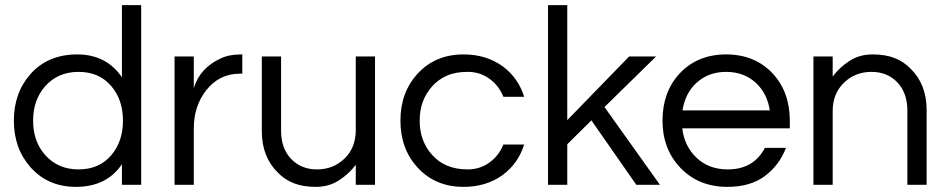

<svg xmlns="http://www.w3.org/2000/svg" viewBox="-20 -720 3690 748"><path d="M455 -80Q395 8 276 8Q168 8 100 -67Q34 -141 34 -250Q34 -359 100 -433Q168 -508 281 -508Q394 -508 455 -419V-700H530V0H455ZM286 -60Q367 -60 414 -116Q459 -169 459 -250Q459 -331 414 -384Q367 -440 286 -440Q206 -440 156 -384Q109 -331 109 -250Q109 -169 156 -116Q206 -60 286 -60Z M924 -508V-433H915Q834 -433 783 -368Q735 -306 735 -220V0H660V-500H735V-377Q759 -455 839 -492Q872 -508 919 -508Z M1366 0V-78Q1339 -42 1300 -17Q1261 8 1211 8Q1161 8 1125 -6Q1089 -20 1062 -48Q1000 -109 1000 -209V-500H1075V-211Q1075 -142 1114 -101Q1153 -60 1215 -60Q1278 -60 1322 -102Q1366 -145 1366 -212V-500H1441V0Z M1802 -60Q1850 -60 1887 -87Q1924 -114 1941 -157H2022Q1999 -83 1938 -38Q1874 8 1786 8Q1676 8 1607 -67Q1540 -140 1540 -250Q1540 -360 1607 -433Q1676 -508 1786 -508Q1874 -508 1938 -462Q1999 -417 2022 -343H1941Q1924 -386 1887 -413Q1850 -440 1802 -440Q1754 -440 1720.5 -425Q1687 -410 1664 -384Q1615 -330 1615 -250Q1615 -170 1664 -116Q1714 -60 1802 -60Z M2335 -303 2551 0H2459L2284 -251L2190 -158V0H2115V-700H2190V-252L2431 -500H2536Z M2815 -60Q2916 -60 2960 -144H3042Q3016 -76 2959.5 -34Q2903 8 2814 8Q2701 8 2630 -67Q2561 -140 2561 -250Q2561 -361 2627 -433Q2697 -508 2809 -508Q2921 -508 2991 -433Q3057 -361 3057 -250V-220H2638Q2646 -151 2693 -106Q2741 -60 2815 -60ZM2809 -440Q2740 -440 2693 -397Q2649 -356 2639 -290H2979Q2969 -356 2925 -397Q2878 -440 2809 -440Z M3224 -500V-422Q3251 -458 3290 -483Q3329 -508 3379 -508Q3429 -508 3465 -494Q3501 -480 3528 -452Q3590 -391 3590 -291V0H3515V-289Q3515 -358 3476 -399Q3437 -440 3375 -440Q3312 -440 3268 -398Q3224 -355 3224 -288V0H3149V-500Z"/></svg>

Font: Questrial
Style: Regular
Weight: 400
Designer: Joe Prince
Foundry: Joe Prince
Version: Version 1.002